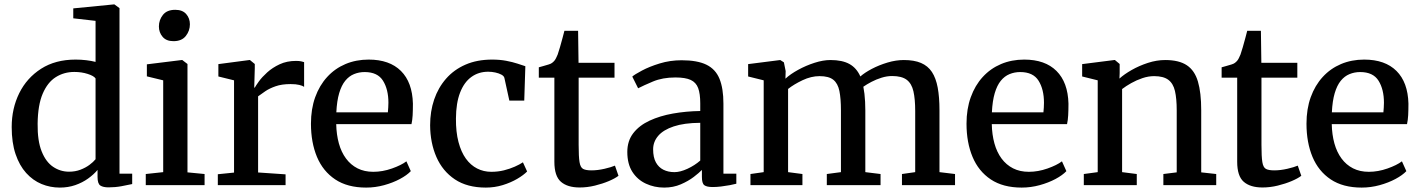

<svg xmlns="http://www.w3.org/2000/svg" viewBox="-20 -839 6434 870"><path d="M251 11Q207.5 11 168.2 -5.2Q129 -21.5 98.5 -55.2Q68 -89 50.5 -140.8Q33 -192.5 33 -263.5Q33 -347.5 67.2 -416.8Q101.5 -486 166.2 -527.5Q231 -569 322.5 -569Q347.5 -569 370.5 -566.2Q393.5 -563.5 413 -558.5V-744.5L312 -756V-801L495.5 -819H498.5L521.5 -802V-52H579V-5Q558.5 -0.5 530.2 4.8Q502 10 472 10Q447.5 10 434.8 1.8Q422 -6.5 422 -37V-69Q405 -48.5 379.2 -30Q353.5 -11.5 321 -0.2Q288.5 11 251 11ZM293 -61Q321 -61 344.5 -70Q368 -79 385.5 -92Q403 -105 413 -117.5V-483.5Q405.5 -495 377.5 -504Q349.5 -513 317 -513Q270 -513 232.8 -489.5Q195.5 -466 173.5 -414.5Q151.5 -363 150.5 -278.5Q149.5 -201 168.8 -153Q188 -105 220.8 -83Q253.5 -61 293 -61Z M640.5 0V-50.5L719.5 -59V-475L645.5 -493V-547.5L803.5 -567H806L829.5 -549V-58L907 -50.5V0ZM765.5 -652.5Q733.5 -652.5 716.8 -672.2Q700 -692 700 -719Q700 -748.5 718.2 -771.5Q736.5 -794.5 773.5 -794.5H774.5Q807 -794.5 823.8 -775.2Q840.5 -756 840.5 -729Q840.5 -699.5 822 -676Q803.5 -652.5 766.5 -652.5Z M967 0V-49.5L1040.5 -57V-475L969.5 -492.5V-548.5L1110 -567H1112.5L1134.5 -549V-530L1132 -442H1134.5Q1139 -450.5 1153 -470Q1167 -489.5 1190.8 -511Q1214.5 -532.5 1247.2 -547.8Q1280 -563 1321 -563Q1335.5 -563 1344 -561.2Q1352.5 -559.5 1358 -557.5V-445.5Q1351.5 -450.5 1336.2 -454.2Q1321 -458 1296.5 -458Q1257 -458 1229 -448.2Q1201 -438.5 1182 -425.5Q1163 -412.5 1149.5 -402.5V-57.5L1274 -49V0Z M1639 11Q1554.5 11 1499 -26Q1443.5 -63 1416.2 -128.2Q1389 -193.5 1389 -278.5Q1389 -345 1408.2 -398.5Q1427.5 -452 1462.5 -490.2Q1497.5 -528.5 1545.5 -548.8Q1593.5 -569 1650.5 -569Q1745 -569 1796.8 -517.5Q1848.5 -466 1851 -369.5Q1851 -339.5 1849.8 -316.8Q1848.5 -294 1844.5 -276.5H1503.5Q1504.5 -229 1515.5 -189.2Q1526.5 -149.5 1547.8 -120.8Q1569 -92 1600 -76.2Q1631 -60.5 1671.5 -60.5Q1713.5 -60.5 1756 -75.5Q1798.5 -90.5 1821.5 -108L1841.5 -63.5Q1824 -45 1792.2 -28Q1760.5 -11 1720.5 0Q1680.5 11 1639 11ZM1504 -330H1737.5Q1738.5 -339 1739.2 -351.5Q1740 -364 1740 -373.5Q1740 -434 1715.5 -473.2Q1691 -512.5 1632.5 -512.5Q1606.5 -512.5 1584 -503.2Q1561.5 -494 1544.5 -473.2Q1527.5 -452.5 1517 -417.2Q1506.5 -382 1504 -330Z M2181.5 11Q2097 11 2041.2 -26.2Q1985.5 -63.5 1957.5 -127.5Q1929.5 -191.5 1929 -271.5Q1929 -334 1947.2 -387.8Q1965.5 -441.5 2001 -482.2Q2036.5 -523 2089 -546Q2141.5 -569 2210 -569Q2245 -569 2273.8 -563.5Q2302.5 -558 2324.5 -550.8Q2346.5 -543.5 2360.5 -539L2355.5 -383H2288L2265.5 -486Q2263.5 -494.5 2252 -500.8Q2240.5 -507 2224.5 -510.5Q2208.5 -514 2192 -514Q2148.5 -514 2115.8 -490.2Q2083 -466.5 2064.8 -419.5Q2046.5 -372.5 2046 -302Q2045.5 -241 2057.5 -195.5Q2069.5 -150 2091 -120.2Q2112.5 -90.5 2142 -75.5Q2171.5 -60.5 2206 -60.5Q2236.5 -60.5 2263.5 -67.2Q2290.5 -74 2312.5 -83.8Q2334.5 -93.5 2349.5 -103.5L2368.5 -62Q2352.5 -45.5 2323.5 -28.5Q2294.5 -11.5 2257.8 -0.2Q2221 11 2181.5 11Z M2606.5 10.5Q2551.5 10.5 2521.8 -15.2Q2492 -41 2492 -106V-487H2421.5V-534Q2431.5 -537 2443.5 -540.2Q2455.5 -543.5 2466 -546.8Q2476.5 -550 2481.5 -554Q2487.5 -558.5 2491.8 -563.5Q2496 -568.5 2499.5 -575.5Q2503 -582.5 2507 -592Q2511.5 -604.5 2517.5 -625.5Q2523.5 -646.5 2529 -667Q2534.5 -687.5 2537.5 -699.5H2599.5L2601.5 -554.5H2764.5V-487H2602V-183Q2602 -129 2606 -104.5Q2610 -80 2622.5 -73.5Q2635 -67 2660 -67Q2688 -67 2719.2 -74.2Q2750.5 -81.5 2766.5 -88.5L2782.5 -42.5Q2767 -30.5 2738.8 -18.5Q2710.5 -6.5 2675.8 2Q2641 10.5 2606.5 10.5Z M2989.5 11Q2945 11 2906.8 -6.8Q2868.5 -24.5 2845.5 -60.2Q2822.5 -96 2822.5 -150.5Q2822.5 -200.5 2849.5 -235.5Q2876.5 -270.5 2923.2 -292.2Q2970 -314 3029.2 -324.5Q3088.5 -335 3153 -336V-370.5Q3153 -414.5 3143.5 -440Q3134 -465.5 3109.8 -476.8Q3085.5 -488 3040.5 -488Q2982.5 -488 2939 -469.8Q2895.5 -451.5 2871.5 -439L2845 -492Q2855.5 -501.5 2888.8 -519.2Q2922 -537 2969.2 -551.5Q3016.5 -566 3068.5 -566Q3139.5 -566 3181 -545.8Q3222.5 -525.5 3240.2 -482Q3258 -438.5 3258 -369.5V-52H3316.5V-6.5Q3305.5 -3.5 3287 0Q3268.5 3.5 3247.8 6Q3227 8.5 3209.5 8.5Q3182.5 8.5 3171.5 0.2Q3160.5 -8 3160.5 -37.5V-69Q3148 -56 3123.5 -37.2Q3099 -18.5 3065 -3.8Q3031 11 2989.5 11ZM3036 -59Q3062 -59 3095 -74.2Q3128 -89.5 3153 -111.5V-282.5Q3080 -282 3032.8 -266.2Q2985.5 -250.5 2962.5 -223.5Q2939.5 -196.5 2939.5 -162.5Q2939.5 -126 2952 -103.2Q2964.5 -80.5 2986.2 -69.8Q3008 -59 3036 -59Z M3380.5 0V-50.5L3440.5 -59V-475L3370 -492.5V-548.5L3515.5 -567L3532 -556.5L3540 -517L3539 -482.5Q3561 -503 3596.5 -522.5Q3632 -542 3671 -554.5Q3710 -567 3743 -567Q3796.5 -567 3829 -549Q3861.5 -531 3878.5 -492.5Q3897.5 -509.5 3930.2 -526.8Q3963 -544 4001.2 -555.5Q4039.5 -567 4075.5 -567Q4122 -567 4153.2 -553.8Q4184.5 -540.5 4202.8 -512.8Q4221 -485 4229 -442Q4237 -399 4237 -339.5V-59L4307.5 -50.5V0H4067V-50.5L4127 -59V-336Q4127 -390 4119 -425.2Q4111 -460.5 4088.5 -477.5Q4066 -494.5 4022.5 -494.5Q3999 -494.5 3974.8 -487Q3950.5 -479.5 3929 -468.2Q3907.5 -457 3892 -446Q3895 -431 3897 -414Q3899 -397 3900 -378Q3901 -359 3901 -338V-59L3970 -50.5V0H3726.5V-50.5L3790.5 -59V-338.5Q3790.5 -392.5 3783.5 -426.8Q3776.5 -461 3756 -477.5Q3735.5 -494 3693.5 -494Q3655.5 -494 3616.5 -475.5Q3577.5 -457 3551 -436V-59L3616 -50.5V0Z M4609.5 11Q4525 11 4469.5 -26Q4414 -63 4386.8 -128.2Q4359.5 -193.5 4359.5 -278.5Q4359.5 -345 4378.8 -398.5Q4398 -452 4433 -490.2Q4468 -528.5 4516 -548.8Q4564 -569 4621 -569Q4715.5 -569 4767.2 -517.5Q4819 -466 4821.5 -369.5Q4821.5 -339.5 4820.2 -316.8Q4819 -294 4815 -276.5H4474Q4475 -229 4486 -189.2Q4497 -149.5 4518.2 -120.8Q4539.5 -92 4570.5 -76.2Q4601.5 -60.5 4642 -60.5Q4684 -60.5 4726.5 -75.5Q4769 -90.5 4792 -108L4812 -63.5Q4794.5 -45 4762.8 -28Q4731 -11 4691 0Q4651 11 4609.5 11ZM4474.5 -330H4708Q4709 -339 4709.8 -351.5Q4710.5 -364 4710.5 -373.5Q4710.5 -434 4686 -473.2Q4661.5 -512.5 4603 -512.5Q4577 -512.5 4554.5 -503.2Q4532 -494 4515 -473.2Q4498 -452.5 4487.5 -417.2Q4477 -382 4474.5 -330Z M4954 -59V-475L4883.5 -492.5V-548.5L5029 -567H5032L5053.5 -549V-508L5052.5 -483Q5074 -502.5 5107.8 -521.8Q5141.5 -541 5181.2 -554Q5221 -567 5260 -567Q5322.5 -567 5358 -543.2Q5393.5 -519.5 5408.2 -469.2Q5423 -419 5423 -339.5V-58L5491 -50.5V0H5251.5V-50.5L5312 -58V-338.5Q5312 -392.5 5304 -426.8Q5296 -461 5273.8 -477.5Q5251.5 -494 5209.5 -494Q5183.5 -494 5156.8 -485Q5130 -476 5106 -462.5Q5082 -449 5064.5 -435.5V-59L5131 -50.5V0H4891V-50.5Z M5700.5 10.5Q5645.5 10.5 5615.8 -15.2Q5586 -41 5586 -106V-487H5515.5V-534Q5525.5 -537 5537.5 -540.2Q5549.5 -543.5 5560 -546.8Q5570.5 -550 5575.5 -554Q5581.5 -558.5 5585.8 -563.5Q5590 -568.5 5593.5 -575.5Q5597 -582.5 5601 -592Q5605.5 -604.5 5611.5 -625.5Q5617.5 -646.5 5623 -667Q5628.5 -687.5 5631.5 -699.5H5693.5L5695.5 -554.5H5858.5V-487H5696V-183Q5696 -129 5700 -104.5Q5704 -80 5716.5 -73.5Q5729 -67 5754 -67Q5782 -67 5813.2 -74.2Q5844.5 -81.5 5860.5 -88.5L5876.5 -42.5Q5861 -30.5 5832.8 -18.5Q5804.5 -6.5 5769.8 2Q5735 10.5 5700.5 10.5Z M6150 11Q6065.5 11 6010 -26Q5954.5 -63 5927.2 -128.2Q5900 -193.5 5900 -278.5Q5900 -345 5919.2 -398.5Q5938.5 -452 5973.5 -490.2Q6008.5 -528.5 6056.5 -548.8Q6104.5 -569 6161.5 -569Q6256 -569 6307.8 -517.5Q6359.5 -466 6362 -369.5Q6362 -339.5 6360.8 -316.8Q6359.5 -294 6355.5 -276.5H6014.5Q6015.5 -229 6026.5 -189.2Q6037.5 -149.5 6058.8 -120.8Q6080 -92 6111 -76.2Q6142 -60.5 6182.5 -60.5Q6224.5 -60.5 6267 -75.5Q6309.5 -90.5 6332.5 -108L6352.5 -63.5Q6335 -45 6303.2 -28Q6271.5 -11 6231.5 0Q6191.5 11 6150 11ZM6015 -330H6248.5Q6249.5 -339 6250.2 -351.5Q6251 -364 6251 -373.5Q6251 -434 6226.5 -473.2Q6202 -512.5 6143.5 -512.5Q6117.5 -512.5 6095 -503.2Q6072.5 -494 6055.5 -473.2Q6038.5 -452.5 6028 -417.2Q6017.5 -382 6015 -330Z"/></svg>

Font: Merriweather 20pt Medium
Style: Regular
Weight: 500
Version: Version 2.100